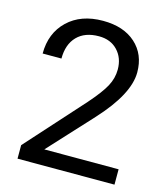

<svg xmlns="http://www.w3.org/2000/svg" viewBox="-108 -806 778 891"><g transform="rotate(15 281.0 -360.5)"><path d="M524.9 0H59.1V-64.9L305.2 -338.4Q359.9 -400.4 380.6 -439.2Q401.4 -478 401.4 -519.5Q401.4 -575.2 367.7 -610.8Q334 -646.5 277.8 -646.5Q210.4 -646.5 173.1 -608.2Q135.7 -569.8 135.7 -501.5H45.4Q45.4 -599.6 108.6 -660.2Q171.9 -720.7 277.8 -720.7Q377 -720.7 434.6 -668.7Q492.2 -616.7 492.2 -530.3Q492.2 -425.3 358.4 -280.3L168 -73.7H524.9Z"/></g></svg>

Font: MAUL
Style: Regular
Weight: 400
Designer: MAUL
Version: Version 1.0; 2020; ttfautohint (v1.8.3)